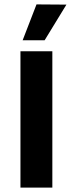

<svg xmlns="http://www.w3.org/2000/svg" viewBox="-20 -853 331 873"><path d="M218 0V-620H73V0ZM83 -670 146 -833 282 -832 183 -670Z"/></svg>

Font: Gemini
Style: Regular
Weight: 700
Designer: Pushpananda Ekanayake, Sol Matas, Kosala Senevirathne
Foundry: Mooniak
Version: Version 1.000;PS 1.0;hotconv 1.0.86;makeotf.lib2.5.63406